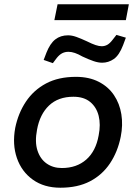

<svg xmlns="http://www.w3.org/2000/svg" viewBox="-20 -870 635 897"><path d="M262 7Q186 7 133.5 -30.5Q81 -68 59 -131.5Q37 -195 51 -272Q65 -341 101 -395Q137 -449 195 -480Q253 -511 335 -511Q396 -511 441 -488Q486 -465 512.5 -425.5Q539 -386 547 -336Q555 -286 544 -231Q530 -161 494 -107Q458 -53 400.5 -23Q343 7 262 7ZM269 -85Q338 -85 383 -124.5Q428 -164 441 -238Q451 -288 441 -328.5Q431 -369 401.5 -393.5Q372 -418 323 -418Q252 -418 209 -377Q166 -336 153 -264Q142 -207 155 -167Q168 -127 198 -106Q228 -85 269 -85ZM234 -776 249 -850H582L568 -776ZM227 -575 184 -590 197 -624Q214 -667 238.5 -686Q263 -705 298 -705Q316 -705 337 -697.5Q358 -690 386 -677Q410 -665 426.5 -659.5Q443 -654 455 -654Q469 -654 481 -660.5Q493 -667 506 -684L524 -707L568 -694L555 -659Q537 -612 512 -594.5Q487 -577 457 -577Q439 -577 417 -584.5Q395 -592 365 -606Q346 -617 330 -622.5Q314 -628 300 -628Q284 -628 271 -621.5Q258 -615 245 -599Z"/></svg>

Font: REM
Style: Italic
Weight: 400
Italic angle: -11°
Designer: Octavio Pardo
Foundry: Ashler Design
Version: Version 1.005;gftools[0.9.28]